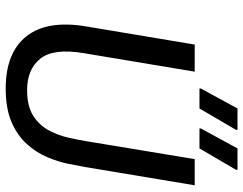

<svg xmlns="http://www.w3.org/2000/svg" viewBox="-110 -730 852 673"><g transform="rotate(90 316.5 -394.0)"><path d="M290.8 12.5Q165 12.5 107.5 -60.4Q50 -133.3 73.3 -270.8L136.7 -650H231.7L166.7 -260Q149.2 -155 186.2 -108.8Q223.3 -62.5 296.7 -62.5Q353.3 -62.5 386.7 -84.2Q420 -105.8 437.5 -138.8Q455 -171.7 462.9 -206.7Q470.8 -241.7 475 -267.5L538.3 -650H630L565.8 -265Q561.7 -241.7 554.6 -206.7Q547.5 -171.7 531.7 -133.8Q515.8 -95.8 486.2 -62.5Q456.7 -29.2 409.2 -8.3Q361.7 12.5 290.8 12.5ZM290.8 -666.7V-671.7L360.8 -800H435.8V-795L360.8 -666.7ZM430.8 -666.7V-671.7L500.8 -800H575.8V-795L500.8 -666.7Z"/></g></svg>

Font: Familjen Grotesk GF
Style: Italic
Weight: 400
Designer: Anders Wikstroem, Jonas Baeckman, Matilda Gysing, Kristian Moeller
Foundry: Familjen STHML AB
Version: Version 2.000; Beta; Release 4; Build 6